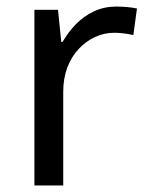

<svg xmlns="http://www.w3.org/2000/svg" viewBox="-20 -566 453 586"><path d="M335 -546Q350 -546 367.5 -544.5Q385 -543 398 -540L387 -459Q374 -462 358.5 -464Q343 -466 329 -466Q298 -466 270 -453Q242 -440 220 -416.5Q198 -393 185.5 -360Q173 -327 173 -286V0H85V-536H157L167 -438H171Q188 -468 212 -492.5Q236 -517 267 -531.5Q298 -546 335 -546Z"/></svg>

Font: Noto Sans Oriya
Style: Regular
Weight: 400
Designer: Amélie Bonet and Sol Matas
Foundry: Google LLC
Version: Version 2.006